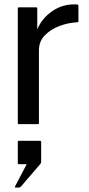

<svg xmlns="http://www.w3.org/2000/svg" viewBox="-20 -558 398 863"><path d="M65 -525H142.5Q147.5 -525 147.5 -520V-425.5Q168 -476 216.2 -508.8Q264.5 -541.5 325.5 -538Q332.5 -537.5 332.5 -532.5V-462.5Q332.5 -457.5 324 -457.5Q287.5 -456 248.2 -441.5Q209 -427 182 -399.8Q155 -372.5 155 -331.5V-5Q155 0 150 0H65Q60 0 60 -5V-520Q60 -525 65 -525ZM65 285H50Q45 285 47.5 280L100 180H65Q60 180 60 175V80Q60 75 65 75H160Q165 75 165 80V170Q165 175 160.5 180L74.5 280Q70 285 65 285Z"/></svg>

Font: MFEK Sans
Style: Regular
Weight: 400
Designer: Owen Earl
Foundry: indestructible type*
Version: Version 0.001; ttfautohint (v1.8.4.7-5d5b)